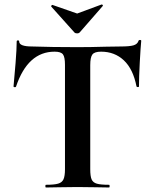

<svg xmlns="http://www.w3.org/2000/svg" viewBox="-20 -831 683 851"><path d="M51 -447Q50 -444 45 -444.5Q40 -445 40 -448Q44 -488 49 -551.5Q54 -615 54 -647Q54 -652 59.5 -652Q65 -652 65 -647Q65 -625 122 -625Q208 -622 323 -622Q382 -622 448 -624L516 -625Q554 -625 571.5 -630Q589 -635 594 -650Q595 -654 600.5 -654Q606 -654 606 -650Q603 -620 599.5 -554Q596 -488 596 -448Q596 -445 591 -445Q586 -445 585 -448Q570 -525 529 -563.5Q488 -602 428 -602Q399 -602 389.5 -589.5Q380 -577 380 -542V-81Q380 -50 386 -36Q392 -22 409 -17Q426 -12 463 -12Q466 -12 466 -6Q466 0 463 0Q427 0 406 -1L323 -2L242 -1Q221 0 184 0Q181 0 181 -6Q181 -12 184 -12Q220 -12 237.5 -17Q255 -22 261.5 -36.5Q268 -51 268 -81V-544Q268 -578 259 -590Q250 -602 222 -602Q103 -602 51 -447ZM207 -804Q207 -806 209.5 -808Q212 -810 213 -809L322 -771L430 -811H431Q434 -811 435.5 -808.5Q437 -806 435 -804L333 -687Q329 -683 322 -683Q314 -683 310 -687L207 -802Z"/></svg>

Font: Cormorant Garamond
Style: Bold
Weight: 700
Designer: Christian Thalmann (Catharsis Fonts)
Foundry: Catharsis Fonts
Version: Version 4.000